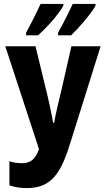

<svg xmlns="http://www.w3.org/2000/svg" viewBox="-20 -950 540 979"><path d="M276 -783V-770H343C382 -808 446 -881 467 -921V-930H351C339 -904 310 -844 276 -783ZM113 -783V-770H174C224 -814 280 -879 303 -921V-930H187C175 -903 147 -846 113 -783ZM117 9C247 9 293 -73 341 -229L493 -714H344L294 -494C282 -445 265 -376 256 -324H251C242 -375 225 -454 212 -504L161 -714H7L179 -189C156 -128 128 -118 90 -118C67 -118 49 -121 28 -128V-5C57 5 86 9 117 9Z"/></svg>

Font: Noto Sans Mono ExtraCondensed ExtraBold
Style: Regular
Weight: 800
Width: 2
Designer: Monotype Design Team
Foundry: Monotype Imaging Inc.
Version: Version 2.014